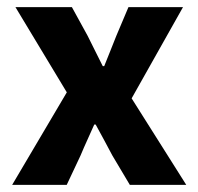

<svg xmlns="http://www.w3.org/2000/svg" viewBox="-20 -516 554 536"><path d="M14 0 166.5 -258.2 23.1 -496.1H180.7L224.7 -415.9Q235.1 -395.3 245.7 -373.7Q256.3 -352.1 266.9 -331.3H270.9Q279.1 -352.1 287.9 -373.7Q296.7 -395.3 304.7 -415.9L338.6 -496.1H490.9L347.5 -241.4L499.9 0H342.4L293.6 -82Q282.2 -103.3 270.5 -125.3Q258.8 -147.3 247.1 -168.3H243.1Q233.9 -147.3 224 -125.7Q214.1 -104.1 204.9 -82L166.3 0Z"/></svg>

Font: Source Sans 3
Style: Regular
Weight: 200
Designer: Paul D. Hunt
Foundry: Adobe
Version: Version 3.046;hotconv 1.0.118;makeotfexe 2.5.65603